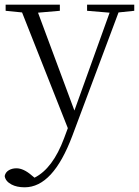

<svg xmlns="http://www.w3.org/2000/svg" viewBox="-32 -527 592 818"><path d="M73 271C154 271 221 198 276 52L473 -474L540 -481V-507H339V-481L435 -473L285 -56L130 -473L223 -481V-507H-8V-481L62 -474L257 19L241 62C209 148 167 204 115 230L104 221C80 200 58 190 38 190C25 190 15 193 6 198C-4 204 -10 212 -12 223C-10 238 0 250 17 259C32 267 51 271 73 271Z"/></svg>

Font: AllPunType ExtraLight
Style: Regular
Weight: 280
Version: 1.0